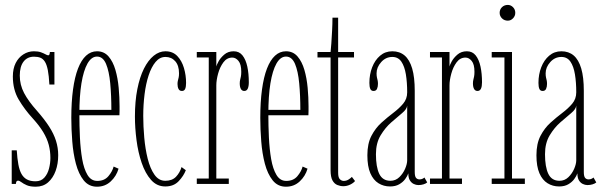

<svg xmlns="http://www.w3.org/2000/svg" viewBox="-20 -730 2394 762"><path d="M122 11Q99.5 11 86 5Q72.5 -1 64.8 -7Q57 -13 51.5 -13Q47 -13 45.2 -9.5Q43.5 -6 43 0H26.5V-133.5H46.5Q48.5 -101 52.8 -77.8Q57 -54.5 65.2 -39.8Q73.5 -25 87 -17.8Q100.5 -10.5 121 -10.5Q143 -10.5 156 -25Q169 -39.5 174.5 -61Q180 -82.5 180 -103Q180 -130 173.5 -155Q167 -180 151.5 -205.8Q136 -231.5 110 -260Q77.5 -295.5 54.2 -334.8Q31 -374 31 -426.5Q31 -457.5 42.2 -479.8Q53.5 -502 72.8 -514.2Q92 -526.5 114.5 -526.5Q131.5 -526.5 142.5 -522.5Q153.5 -518.5 160.5 -514.5Q167.5 -510.5 171.5 -510.5Q175 -510.5 176.2 -514Q177.5 -517.5 178 -523.5H196V-394.5H176Q174 -430 169.8 -451.8Q165.5 -473.5 158.2 -485Q151 -496.5 140.5 -500.8Q130 -505 115 -505Q88.5 -505 73.5 -485.5Q58.5 -466 58.5 -430Q58.5 -393.5 75.5 -361Q92.5 -328.5 127 -290Q156 -257 174.8 -228Q193.5 -199 202.2 -171.2Q211 -143.5 211 -114Q211 -80 200.8 -51.8Q190.5 -23.5 170.8 -6.2Q151 11 122 11Z M365 11Q332.5 11 312.2 -14.2Q292 -39.5 281.2 -80.2Q270.5 -121 266.8 -169Q263 -217 263 -262.5Q263 -325.5 269.8 -374.8Q276.5 -424 289.5 -457.8Q302.5 -491.5 321.5 -509Q340.5 -526.5 365 -526.5Q393 -526.5 410.8 -506Q428.5 -485.5 438 -452.8Q447.5 -420 451 -381.8Q454.5 -343.5 454.5 -308Q454.5 -299 454.5 -290Q454.5 -281 454 -272.5H288.5V-294H422Q422 -351 417.5 -399.2Q413 -447.5 400.8 -476.5Q388.5 -505.5 365 -505.5Q343 -505.5 327.2 -477.8Q311.5 -450 303.2 -399.2Q295 -348.5 295 -278Q295 -231.5 297.2 -184.5Q299.5 -137.5 306.2 -98.5Q313 -59.5 327.2 -35.8Q341.5 -12 366 -12Q394.5 -12 410.2 -30.8Q426 -49.5 431 -69L450.5 -60.5Q442 -31 419.5 -10Q397 11 365 11Z M636 10Q602.5 10 579.5 -16Q556.5 -42 542.2 -83.8Q528 -125.5 521.8 -174Q515.5 -222.5 515.5 -267.5Q515.5 -328 525 -376Q534.5 -424 551.2 -457.5Q568 -491 590 -508.8Q612 -526.5 636.5 -526.5Q665.5 -526.5 683.5 -507.8Q701.5 -489 710 -460.2Q718.5 -431.5 718.5 -401Q718.5 -386 715 -377.5Q711.5 -369 702 -369Q692.5 -369 688.5 -377Q684.5 -385 684.5 -396.5Q684.5 -404.5 686 -410Q687.5 -415.5 689 -422.2Q690.5 -429 690.5 -439Q690.5 -470 675.5 -487Q660.5 -504 636.5 -504Q614 -504 597.5 -484.2Q581 -464.5 570 -431.2Q559 -398 553.8 -356.2Q548.5 -314.5 548.5 -270Q548.5 -229 552.5 -184Q556.5 -139 566.2 -100Q576 -61 593 -36.8Q610 -12.5 636 -12.5Q663.5 -12.5 678.8 -28.8Q694 -45 700.5 -67L717.5 -54.5Q709 -32 689.2 -11Q669.5 10 636 10Z M761 0V-21.5H808.5V-502H761V-523.5H838.5V-466Q839 -470.5 846.8 -485.2Q854.5 -500 869.8 -513.2Q885 -526.5 907.5 -526.5Q929.5 -526.5 942.5 -510Q955.5 -493.5 961.5 -465.8Q967.5 -438 967.5 -403.5Q967.5 -387 963.2 -378Q959 -369 949.5 -369Q940.5 -369 936 -377Q931.5 -385 931.5 -399Q931.5 -407 933 -413Q934.5 -419 936 -426.2Q937.5 -433.5 937.5 -445Q937.5 -475 926.5 -488.2Q915.5 -501.5 902 -501.5Q880.5 -501.5 866.5 -482.5Q852.5 -463.5 845.5 -437.5Q838.5 -411.5 838.5 -391.5V-21.5H888V0Z M1115 11Q1082.5 11 1062.2 -14.2Q1042 -39.5 1031.2 -80.2Q1020.5 -121 1016.8 -169Q1013 -217 1013 -262.5Q1013 -325.5 1019.8 -374.8Q1026.5 -424 1039.5 -457.8Q1052.5 -491.5 1071.5 -509Q1090.5 -526.5 1115 -526.5Q1143 -526.5 1160.8 -506Q1178.5 -485.5 1188 -452.8Q1197.5 -420 1201 -381.8Q1204.5 -343.5 1204.5 -308Q1204.5 -299 1204.5 -290Q1204.5 -281 1204 -272.5H1038.5V-294H1172Q1172 -351 1167.5 -399.2Q1163 -447.5 1150.8 -476.5Q1138.5 -505.5 1115 -505.5Q1093 -505.5 1077.2 -477.8Q1061.5 -450 1053.2 -399.2Q1045 -348.5 1045 -278Q1045 -231.5 1047.2 -184.5Q1049.5 -137.5 1056.2 -98.5Q1063 -59.5 1077.2 -35.8Q1091.5 -12 1116 -12Q1144.5 -12 1160.2 -30.8Q1176 -49.5 1181 -69L1200.5 -60.5Q1192 -31 1169.5 -10Q1147 11 1115 11Z M1342.5 9Q1330.5 9 1318.8 4.2Q1307 -0.5 1299.5 -14Q1292 -27.5 1292 -55V-502H1240V-523.5H1292Q1293.5 -535 1295 -557.8Q1296.5 -580.5 1298 -607.8Q1299.5 -635 1299.5 -660H1322V-523.5H1385V-502H1322V-44.5Q1322 -25 1329 -18.5Q1336 -12 1344 -12Q1355 -12 1363.8 -17.8Q1372.5 -23.5 1376.5 -28L1389 -11.5Q1382.5 -3.5 1369.5 2.8Q1356.5 9 1342.5 9Z M1528 10Q1502.5 10 1482 -2.8Q1461.5 -15.5 1449.8 -42.5Q1438 -69.5 1438 -114Q1438 -160 1454 -190.8Q1470 -221.5 1493.5 -242.8Q1517 -264 1540.5 -281.8Q1564 -299.5 1580 -318.5Q1596 -337.5 1596 -363.5Q1596 -403 1590.8 -435Q1585.5 -467 1572.8 -485.5Q1560 -504 1537 -504Q1511 -504 1492.8 -483.5Q1474.5 -463 1474.5 -439Q1474.5 -429 1476 -422.5Q1477.5 -416 1478.8 -410.5Q1480 -405 1480 -397Q1480 -385.5 1476.2 -377.2Q1472.5 -369 1462.5 -369Q1453 -369 1449.5 -377.5Q1446 -386 1446 -401Q1446 -434.5 1457 -463Q1468 -491.5 1488.5 -509Q1509 -526.5 1537 -526.5Q1566 -526.5 1585.8 -509.8Q1605.5 -493 1615.8 -458.2Q1626 -423.5 1626 -369.5V-47.5Q1626 -30 1631.2 -24Q1636.5 -18 1645 -18Q1651.5 -18 1656.8 -20.5Q1662 -23 1664.5 -25.5L1675.5 -6Q1670.5 -1.5 1661 1.5Q1651.5 4.5 1640.5 4.5Q1631 4.5 1621.8 0Q1612.5 -4.5 1606.5 -14.5Q1600.5 -24.5 1600.5 -42Q1597 -31.5 1588 -19.2Q1579 -7 1564.2 1.5Q1549.5 10 1528 10ZM1529.5 -12.5Q1550 -12.5 1564.8 -26.8Q1579.5 -41 1587.8 -60.2Q1596 -79.5 1596 -94V-311Q1595 -297 1576 -281.2Q1557 -265.5 1533 -244.5Q1509 -223.5 1490.5 -192.8Q1472 -162 1472 -118Q1472 -67.5 1485.2 -40Q1498.5 -12.5 1529.5 -12.5Z M1686.5 0V-21.5H1734V-502H1686.5V-523.5H1764V-466Q1764.5 -470.5 1772.2 -485.2Q1780 -500 1795.2 -513.2Q1810.5 -526.5 1833 -526.5Q1855 -526.5 1868 -510Q1881 -493.5 1887 -465.8Q1893 -438 1893 -403.5Q1893 -387 1888.8 -378Q1884.5 -369 1875 -369Q1866 -369 1861.5 -377Q1857 -385 1857 -399Q1857 -407 1858.5 -413Q1860 -419 1861.5 -426.2Q1863 -433.5 1863 -445Q1863 -475 1852 -488.2Q1841 -501.5 1827.5 -501.5Q1806 -501.5 1792 -482.5Q1778 -463.5 1771 -437.5Q1764 -411.5 1764 -391.5V-21.5H1813.5V0Z M1931.5 0V-21.5H1982V-502H1931.5V-523.5H2012V-21.5H2063V0ZM1995.5 -648Q1981.5 -648 1972.2 -657.2Q1963 -666.5 1963 -679Q1963 -692.5 1972.2 -701.5Q1981.5 -710.5 1995.5 -710.5Q2007 -710.5 2016 -701.5Q2025 -692.5 2025 -679Q2025 -666.5 2016 -657.2Q2007 -648 1995.5 -648Z M2199 10Q2173.5 10 2153 -2.8Q2132.5 -15.5 2120.8 -42.5Q2109 -69.5 2109 -114Q2109 -160 2125 -190.8Q2141 -221.5 2164.5 -242.8Q2188 -264 2211.5 -281.8Q2235 -299.5 2251 -318.5Q2267 -337.5 2267 -363.5Q2267 -403 2261.8 -435Q2256.5 -467 2243.8 -485.5Q2231 -504 2208 -504Q2182 -504 2163.8 -483.5Q2145.5 -463 2145.5 -439Q2145.5 -429 2147 -422.5Q2148.5 -416 2149.8 -410.5Q2151 -405 2151 -397Q2151 -385.5 2147.2 -377.2Q2143.5 -369 2133.5 -369Q2124 -369 2120.5 -377.5Q2117 -386 2117 -401Q2117 -434.5 2128 -463Q2139 -491.5 2159.5 -509Q2180 -526.5 2208 -526.5Q2237 -526.5 2256.8 -509.8Q2276.5 -493 2286.8 -458.2Q2297 -423.5 2297 -369.5V-47.5Q2297 -30 2302.2 -24Q2307.5 -18 2316 -18Q2322.5 -18 2327.8 -20.5Q2333 -23 2335.5 -25.5L2346.5 -6Q2341.5 -1.5 2332 1.5Q2322.5 4.5 2311.5 4.5Q2302 4.5 2292.8 0Q2283.5 -4.5 2277.5 -14.5Q2271.5 -24.5 2271.5 -42Q2268 -31.5 2259 -19.2Q2250 -7 2235.2 1.5Q2220.5 10 2199 10ZM2200.5 -12.5Q2221 -12.5 2235.8 -26.8Q2250.5 -41 2258.8 -60.2Q2267 -79.5 2267 -94V-311Q2266 -297 2247 -281.2Q2228 -265.5 2204 -244.5Q2180 -223.5 2161.5 -192.8Q2143 -162 2143 -118Q2143 -67.5 2156.2 -40Q2169.5 -12.5 2200.5 -12.5Z"/></svg>

Font: Imbue 48pt Thin
Style: Regular
Weight: 250
Designer: Tyler Finck
Foundry: Etcetera Type Company
Version: Version 1.102